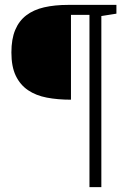

<svg xmlns="http://www.w3.org/2000/svg" viewBox="-20 -691 526 790"><path d="M397 -625V79.1H348.1V-629.9H272V-280.8Q217.8 -280.8 172.9 -289.3Q127.9 -297.9 95.5 -319.8Q63 -341.8 44.9 -379.4Q26.9 -417 26.9 -475.1Q26.9 -530.3 42.5 -567.6Q58.1 -605 88.1 -627.9Q118.2 -650.9 161.6 -660.9Q205.1 -670.9 261.2 -670.9H459V-634.8Z"/></svg>

Font: Charis SIL
Style: Regular
Weight: 400
Foundry: SIL International
Version: Version 4.112